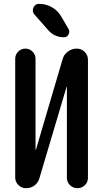

<svg xmlns="http://www.w3.org/2000/svg" viewBox="-20 -985 540 1005"><path d="M116.2 0Q92.8 0 76.2 -16.6Q59.6 -33.2 59.6 -55.7V-676.8Q59.6 -699.2 75.2 -714.8Q90.8 -730.5 112.8 -730.5Q134.8 -730.5 150.4 -714.8Q166 -699.2 166 -676.8V-201.2Q166 -200.2 167 -200.2Q168 -200.2 168 -201.2L307.6 -674.8Q314.5 -700.2 335.4 -715.3Q356.4 -730.5 381.8 -730.5Q406.2 -730.5 423.3 -713.4Q440.4 -696.3 440.4 -671.9V-54.7Q440.4 -31.2 424.3 -15.6Q408.2 0 385.3 0Q362.3 0 346.2 -16.1Q330.1 -32.2 330.1 -54.7V-529.3Q330.1 -530.3 329.1 -530.3Q328.1 -530.3 328.1 -529.3L186.5 -52.7Q179.7 -28.3 160.6 -14.2Q141.6 0 116.2 0ZM184.6 -964.8Q219.7 -964.8 250.5 -947.8Q281.2 -930.7 298.8 -901.4L338.9 -833Q346.7 -819.3 338.9 -804.7Q331.1 -790 315.4 -790Q264.6 -790 232.4 -827.1L160.2 -909.2Q146.5 -924.8 154.8 -944.8Q163.1 -964.8 184.6 -964.8Z"/></svg>

Font: Rounded-X Mgen+ 1mn medium
Style: Regular
Weight: 500
Designer: [Source Han Sans]
Ryoko NISHIZUKA  (kana & ideographs); Paul D. Hunt (Latin, Greek & Cyrillic); Wenlong ZHANG  (bopomofo
Version: Version 1.059.20150602